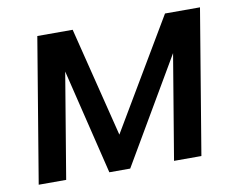

<svg xmlns="http://www.w3.org/2000/svg" viewBox="-65 -630 885 714"><g transform="rotate(-10 378.0 -272.5)"><path d="M354 -131.4 599.4 -545.5H731.5L640.6 0H537.3L603.3 -395.2L371.8 0H293L196.4 -397.4L130 0H26.3L117.2 -545.5H250.7Z"/></g></svg>

Font: Karasuma Gothic
Style: Medium Italic
Weight: 500
Italic angle: 9.39998°
Designer: Rasmus Andersson / Ryoko Nishizuka
Foundry: Genbu
Version: Version 1.00